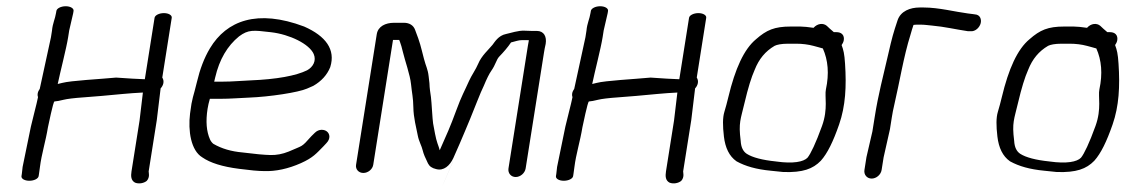

<svg xmlns="http://www.w3.org/2000/svg" viewBox="-20 -550 3614 615"><path d="M190.5 -530C175.4 -530 161.9 -523.2 160.6 -515L159.6 -509C156.4 -488.6 148.7 -476 146.5 -451.6L143.2 -430.6L107.3 -265.3C105.1 -262.3 101.6 -256.3 100.8 -251C100.1 -246.7 100 -244.1 101.7 -238.6C98.1 -219.4 82.8 -162.6 78.9 -144.3L52.3 -14.7L52.3 -14C51.4 -4.4 50.6 2.7 49.9 7L48.8 14C47.5 22.5 58.9 29 73.9 29C88.9 29 102.5 22.5 103.8 14L104.9 7C105.8 1.3 106.8 -6.1 108 -15.4C112.9 -55.8 126.3 -97.3 133.6 -142.5C135.1 -148.8 150.4 -224.8 154.4 -225C161.8 -225.5 171.2 -227.3 184 -230.5C194.9 -233.2 216.5 -236 249.6 -238.3C283.4 -240.7 324.9 -244.3 374.3 -249.1C393.7 -251.2 416.7 -252.3 437.7 -253.6L427 -163.8L401.2 -1C398.8 14.3 399.5 28 412.5 35C425.1 40 440.8 36.8 449.9 29.5C461.3 17.3 455.8 1.7 456.2 -1L482.2 -165.2L494.5 -266.9C503.1 -275.9 507.4 -290.2 499.8 -301.5L530.1 -493C531.4 -501.2 520 -508 505 -508C489.9 -508 476.4 -501.2 475.1 -493L443.9 -296.2C415.6 -297.5 397.1 -298.1 351.9 -301.5C298.4 -296.4 207.4 -291.9 179 -284.4C173.2 -282.9 170.3 -282.1 164.9 -281C173.1 -320.6 192.4 -394.1 198.3 -431L201.7 -452.6L214.4 -507.6L215.6 -515C216.9 -523.2 205.5 -530 190.5 -530Z M669.2 -301.6C682.7 -359.9 708.4 -403.1 745.7 -433.5C775.9 -455.8 791.1 -453.4 848 -446.8C908.2 -439.8 971.1 -409 984.9 -376.8C994 -355.5 982.8 -335.3 963.6 -324.8C928.5 -307.5 866.7 -295.9 781.7 -292.5C746.9 -291.1 725.1 -288.5 694.7 -288.5L666.1 -288.5C666.7 -290.8 668.1 -296.7 669.2 -301.6ZM686 -233.5C719.1 -233.5 742.6 -236 776.5 -237.3C844.1 -239.9 935.6 -254 963.2 -266.1L983.3 -274.9L984 -275.3C1009.4 -289.9 1027.8 -310.1 1037.7 -334.7L1037.9 -335.2L1038 -335.7C1055.2 -391.1 1023.9 -434.3 954.2 -465C804.1 -521.5 705.8 -484 652.6 -395.5C633.9 -364.4 620.3 -327.7 610.8 -287.5C599.3 -238.4 595.3 -239.7 588.8 -186.5C581.9 -130.8 591.5 -67.7 628.2 -45.8C653.4 -28.4 691.8 -16.1 746.1 -9.2C781.5 -4.5 806.9 -2.1 826.3 -2C862.6 -0.7 903.4 -9.3 944 -27.5C982.8 -44.9 993.4 -58.4 1016.4 -81.7L1025.6 -91.6C1039 -105.4 1037 -121 1027.1 -128.9C1018.3 -135.9 1001.4 -137.4 988.6 -124.8L977.6 -114L977.2 -113.6C944.1 -76.3 951.5 -85.4 904.6 -64.5C884.8 -56.5 865.7 -53 846.6 -53.4C825.8 -53.9 796.4 -56.6 756.6 -61.7C721 -64.9 690.1 -73.7 663.4 -89.3C659.8 -92.1 655.4 -97.2 652.7 -103.3C641.4 -128.6 638.5 -161.3 644.9 -201.7C646.6 -212 648.7 -221.6 652.2 -233.5Z M1175.5 -22 1238.8 -422H1258.7C1258.9 -421.5 1260.2 -418.4 1261.1 -416C1264 -408.5 1267.3 -397.3 1270.7 -382.8C1276.6 -357.3 1293.7 -310.2 1296.6 -280.2C1299.5 -251.3 1303.5 -237.2 1304 -206.9C1304.4 -173 1313.5 -140.4 1318.4 -114.9C1321.9 -96.8 1330.9 -82.3 1334.1 -67.9C1336.5 -57.5 1342.1 -44.2 1350.8 -26.7C1355.5 -17.3 1363.5 -11.5 1377 -8.4C1401.3 -1.7 1420.9 -19.4 1432.2 -43.8C1432.8 -45.2 1433.5 -46.7 1434.1 -48.2C1435.6 -51.8 1441.8 -66 1452.2 -89.3C1463.1 -114 1475.9 -145.7 1486.2 -170C1493.8 -188 1521.5 -260 1528.8 -273.2L1529.2 -273.9L1529.5 -274.7C1539 -297.7 1547.2 -314 1553.1 -322.3C1568.3 -343.9 1569.6 -358.9 1579.3 -368.9C1592.7 -382.7 1606.6 -398.6 1616.9 -414.1C1618.3 -414.8 1626.6 -416.3 1636 -419.2C1645.7 -422.1 1658.4 -421.8 1674.1 -421.3C1673 -415.6 1671.8 -409.1 1670.9 -403.5L1608.7 -10.5C1606.3 4.5 1616.8 17 1631.8 17C1646.8 17 1661.3 4.5 1663.7 -10.5L1722.6 -382.4C1723.8 -390.3 1725.5 -399.2 1727.8 -409.1L1727.9 -409.5L1727.9 -409.8C1731.5 -432.2 1723 -451 1698.9 -451H1680.9C1675.3 -451 1668.4 -451.2 1660.5 -451.7C1640 -452.9 1615 -443.9 1601.3 -441.2C1576 -436.3 1564.3 -414.7 1557.6 -406.4C1545.6 -391.6 1522.1 -371.3 1511.7 -345.7C1504.5 -328.3 1489.7 -307.3 1482.5 -291C1468.1 -258.3 1458.3 -242.7 1441.6 -196.8C1422.2 -143.8 1410.4 -117.9 1388.5 -68.7C1386.9 -74.3 1384.6 -82.4 1381.2 -91.1C1376 -104.5 1370.4 -137.9 1367.3 -154.5C1365.2 -166.4 1362.5 -223.2 1360.4 -238.8L1357.3 -260.8C1356.4 -267.7 1355.8 -274.9 1355.6 -282.6L1355.6 -283L1353 -305.5C1350.3 -329.2 1344.5 -336.6 1338.1 -361.2C1326.9 -404.2 1326.7 -410 1309.7 -454.1C1304.5 -469.1 1291 -477 1274 -477H1242C1214.9 -477 1190.8 -465.7 1186.8 -440.4L1120.5 -22.1C1118.2 -7.8 1128.8 4 1143.9 4C1158.9 4 1173.2 -7.8 1175.5 -22ZM1431.5 -34C1431.5 -34 1355.6 142.1 1430.2 -31.3C1430.7 -32.1 1431.1 -33.1 1431.5 -34Z M1902.5 -530C1887.4 -530 1873.9 -523.2 1872.6 -515L1871.6 -509C1868.4 -488.6 1860.7 -476 1858.5 -451.6L1855.2 -430.6L1819.3 -265.3C1817.1 -262.3 1813.6 -256.3 1812.8 -251C1812.1 -246.7 1812 -244.1 1813.7 -238.6C1810.1 -219.4 1794.8 -162.6 1790.9 -144.3L1764.3 -14.7L1764.3 -14C1763.4 -4.4 1762.6 2.7 1761.9 7L1760.8 14C1759.5 22.5 1770.9 29 1785.9 29C1800.9 29 1814.5 22.5 1815.8 14L1816.9 7C1817.8 1.3 1818.8 -6.1 1820 -15.4C1824.9 -55.8 1838.3 -97.3 1845.6 -142.5C1847.1 -148.8 1862.4 -224.8 1866.4 -225C1873.8 -225.5 1883.2 -227.3 1896 -230.5C1906.9 -233.2 1928.5 -236 1961.6 -238.3C1995.4 -240.7 2036.9 -244.3 2086.3 -249.1C2105.7 -251.2 2128.7 -252.3 2149.7 -253.6L2139 -163.8L2113.2 -1C2110.8 14.3 2111.5 28 2124.5 35C2137.1 40 2152.8 36.8 2161.9 29.5C2173.3 17.3 2167.8 1.7 2168.2 -1L2194.2 -165.2L2206.5 -266.9C2215.1 -275.9 2219.4 -290.2 2211.8 -301.5L2242.1 -493C2243.4 -501.2 2232 -508 2217 -508C2201.9 -508 2188.4 -501.2 2187.1 -493L2155.9 -296.2C2127.6 -297.5 2109.1 -298.1 2063.9 -301.5C2010.4 -296.4 1919.4 -291.9 1891 -284.4C1885.2 -282.9 1882.3 -282.1 1876.9 -281C1885.1 -320.6 1904.4 -394.1 1910.3 -431L1913.7 -452.6L1926.4 -507.6L1927.6 -515C1928.9 -523.2 1917.5 -530 1902.5 -530Z M2625.5 -263.8C2620.7 -241.5 2633.2 -202 2613 -146.4C2593.2 -91.5 2576.5 -56.8 2566.5 -44.8C2553.9 -31.6 2520.7 -25 2466.3 -32.7L2465.7 -32.8L2465 -32.9C2421.9 -37.3 2390 -45.7 2372 -57.3C2360.5 -64.9 2353.6 -77.9 2352.5 -99.1L2352.4 -99.5L2352.4 -99.9C2345.1 -157.4 2352.3 -167 2365.1 -221.5C2376 -267.8 2386.6 -302.3 2397.3 -326.3C2411.1 -361.2 2431.5 -385.8 2461.2 -403.2C2468.5 -406.9 2482.7 -410 2504.2 -410H2530.2C2549.7 -410 2568.6 -407.7 2586 -403C2595.6 -400 2608.7 -397.3 2615.7 -394.8C2632.4 -357.6 2636.3 -313.7 2625.5 -263.8ZM2401.7 -424.4C2363 -392.4 2334.7 -329.8 2312.9 -238.7C2309 -222.5 2304.8 -206.7 2300.2 -191.5C2294.6 -173 2294.7 -147.2 2298.8 -112.5C2303 -76.7 2315.9 -49.6 2338.9 -33.5L2339.4 -33.1L2339.9 -32.9C2367.7 -17.6 2402.3 -7.6 2449.3 -3.1L2489.2 1L2489.6 1C2551.4 3 2583.8 -8.8 2609.2 -35.1C2630.5 -58.8 2648.9 -96.9 2667.8 -151.3C2688.4 -210.5 2691.6 -273.4 2686.8 -345.9C2684.7 -378.3 2681.8 -389.4 2675.8 -405.7C2678.2 -408.6 2681.9 -415.6 2682.7 -421C2683.8 -427.7 2683 -435.2 2677.8 -440.5C2673 -445.4 2666 -447 2659.3 -447H2650.9C2648.5 -448.9 2643.8 -452.9 2638 -458.2L2628.3 -467.3C2616.9 -477 2598.4 -475.1 2585.9 -460.9C2568.7 -463.4 2553.8 -465 2543.2 -465L2512.9 -465C2460.6 -465 2435.5 -454 2401.7 -424.4Z M2803.9 -5.5 2810.3 -45.9 2830.6 -136.1 2836.5 -173.5C2838.6 -187.1 2841.2 -200.3 2844.2 -212.9C2861.4 -286.2 2874.3 -368.8 2896.5 -439C2899.4 -448.1 2902.7 -461.8 2906 -470.1C2908.3 -470.5 2912.3 -471 2917.1 -471H2930.1C2940.9 -471 2953 -469.2 2966 -468C3004.1 -464.7 3042.1 -455.7 3080 -450.1L3080.9 -450H3087.9C3104.7 -448 3118.2 -462.9 3121.3 -475.8C3124 -486.9 3120.5 -503.1 3102.3 -504L3096.1 -504.9L3080.3 -506.9C3040.8 -511.9 2986.8 -526 2938.8 -526H2925.8C2895.6 -526 2864.7 -514.6 2854.9 -484.6C2841.8 -445.4 2837.2 -429.6 2825.1 -376.3C2808.1 -302.1 2793.3 -248.4 2781.7 -174.7L2774.4 -129L2755.4 -46.8L2748.9 -5.5C2746.5 9.5 2757 22 2772 22C2787.1 22 2801.5 9.5 2803.9 -5.5Z M3501.5 -263.8C3496.7 -241.5 3509.2 -202 3489 -146.4C3469.2 -91.5 3452.5 -56.8 3442.5 -44.8C3429.9 -31.6 3396.7 -25 3342.3 -32.7L3341.7 -32.8L3341 -32.9C3297.9 -37.3 3266 -45.7 3248 -57.3C3236.5 -64.9 3229.6 -77.9 3228.5 -99.1L3228.4 -99.5L3228.4 -99.9C3221.1 -157.4 3228.3 -167 3241.1 -221.5C3252 -267.8 3262.6 -302.3 3273.3 -326.3C3287.1 -361.2 3307.5 -385.8 3337.2 -403.2C3344.5 -406.9 3358.7 -410 3380.2 -410H3406.2C3425.7 -410 3444.6 -407.7 3462 -403C3471.6 -400 3484.7 -397.3 3491.7 -394.8C3508.4 -357.6 3512.3 -313.7 3501.5 -263.8ZM3277.7 -424.4C3239 -392.4 3210.7 -329.8 3188.9 -238.7C3185 -222.5 3180.8 -206.7 3176.2 -191.5C3170.6 -173 3170.7 -147.2 3174.8 -112.5C3179 -76.7 3191.9 -49.6 3214.9 -33.5L3215.4 -33.1L3215.9 -32.9C3243.7 -17.6 3278.3 -7.6 3325.3 -3.1L3365.2 1L3365.6 1C3427.4 3 3459.8 -8.8 3485.2 -35.1C3506.5 -58.8 3524.9 -96.9 3543.8 -151.3C3564.4 -210.5 3567.6 -273.4 3562.8 -345.9C3560.7 -378.3 3557.8 -389.4 3551.8 -405.7C3554.2 -408.6 3557.9 -415.6 3558.7 -421C3559.8 -427.7 3559 -435.2 3553.8 -440.5C3549 -445.4 3542 -447 3535.3 -447H3526.9C3524.5 -448.9 3519.8 -452.9 3514 -458.2L3504.3 -467.3C3492.9 -477 3474.4 -475.1 3461.9 -460.9C3444.7 -463.4 3429.8 -465 3419.2 -465L3388.9 -465C3336.6 -465 3311.5 -454 3277.7 -424.4Z"/></svg>

Font: MewTooHand
Style: BdIta
Weight: 400
Designer: Mew Too, Robert Jablonski
Version: Version 0.77